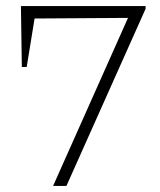

<svg xmlns="http://www.w3.org/2000/svg" viewBox="-20 -613 527 633"><path d="M52 -392 49 -593H460V-584L199 0H155L402 -554L94 -552L68 -392Z"/></svg>

Font: Piazzolla SC ExtraLight
Style: Regular
Weight: 200
Designer: Juan Pablo del Peral
Foundry: Huerta Tipografica
Version: Version 1.330